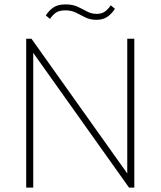

<svg xmlns="http://www.w3.org/2000/svg" viewBox="-20 -852 729 872"><path d="M99 0V-676H123L131 -634V0ZM566 0 116 -633 123 -676 573 -43ZM566 0 558 -42V-676H590V0ZM419 -762Q389 -762 367.5 -773Q346 -784 325 -794.5Q304 -805 277 -805Q249 -805 234 -794.5Q219 -784 207 -766L188 -782Q202 -804 222.5 -818Q243 -832 277 -832Q310 -832 332.5 -821.5Q355 -811 375 -800Q395 -789 419 -789Q442 -789 456.5 -799.5Q471 -810 483 -828L502 -812Q488 -790 468 -776Q448 -762 419 -762Z"/></svg>

Font: Outfit Thin
Style: Regular
Weight: 100
Designer: Rodrigo Fuenzalida
Foundry: fragTYPE
Version: Version 1.000